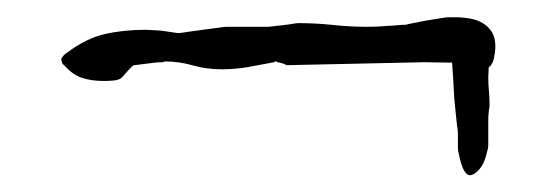

<svg xmlns="http://www.w3.org/2000/svg" viewBox="-20 -300 652 225"><path d="M51.8 -230.5Q51.8 -231.9 54.2 -234.6Q56.6 -237.3 58.6 -238.3Q80.6 -254.9 102.5 -260Q124.5 -265.1 150.9 -265.1Q153.3 -265.1 159.9 -264.6Q166.5 -264.2 168 -264.2Q168.5 -264.2 171.6 -263.7Q174.8 -263.2 178.5 -262.7Q182.1 -262.2 185.1 -261.7Q188 -261.2 189 -261.2Q190.4 -261.2 193.6 -261.7Q196.8 -262.2 200.4 -262.7Q204.1 -263.2 207.3 -263.7Q210.4 -264.2 211.4 -264.2Q214.4 -264.6 219.7 -265.4Q225.1 -266.1 230.5 -266.8Q235.8 -267.6 240 -268.1Q244.1 -268.6 244.6 -268.6H294.4Q294.9 -268.6 298.1 -269Q301.3 -269.5 304.9 -269.8Q308.6 -270 311.8 -270.5Q314.9 -271 315.4 -271Q316.9 -271 322.3 -272Q327.6 -272.9 330.1 -272.9Q349.6 -272.9 369.9 -270.8Q390.1 -268.6 409.2 -268.6Q418 -268.6 424.6 -269Q431.2 -269.5 436.5 -269.8Q441.9 -270 446.3 -270.5Q450.7 -271 455.6 -271Q457 -271.5 464.1 -272.9Q471.2 -274.4 479.2 -275.9Q487.3 -277.3 494.4 -278.3Q501.5 -279.3 503.9 -279.8H513.2Q522 -279.8 530.5 -278.3Q539.1 -276.9 545.7 -272.9Q552.2 -269 556.4 -262.5Q560.5 -255.9 560.5 -245.6Q560.5 -242.7 560.1 -239Q559.6 -235.4 558.8 -231.7Q558.1 -228 556.4 -225.1Q554.7 -222.2 552.7 -221.2Q552.7 -218.3 552.5 -215.6Q552.2 -212.9 552.2 -209.5Q552.2 -200.7 553 -192.9Q553.7 -185.1 553.7 -177.2Q553.7 -174.8 553.2 -172.4Q552.7 -169.9 552.7 -168Q552.2 -164.1 552.2 -160.9Q552.2 -157.7 552.2 -153.8V-137.7Q552.2 -133.8 552.2 -130.1Q552.2 -126.5 551.3 -124Q547.9 -108.4 541.7 -101.6Q535.6 -94.7 530.8 -94.7Q522.5 -94.7 517.6 -120.1Q516.6 -123 516.6 -127Q516.6 -130.9 516.6 -135.3Q516.6 -139.6 516.6 -143.6Q516.6 -147.5 515.6 -152.8Q514.6 -160.6 513.9 -168.7Q513.2 -176.8 512.2 -186.5Q511.7 -195.8 511.2 -205.6Q510.7 -215.3 509.8 -226.6Q502.9 -226.6 494.9 -226.8Q486.8 -227.1 477.5 -227.1L315.4 -223.6Q314.9 -224.6 310.8 -225.8Q306.6 -227.1 304.7 -227.1Q304.2 -228 304.2 -228H303.7Q301.3 -228 301.3 -227.1Q285.6 -224.1 270.5 -221.4Q255.4 -218.8 239.7 -218.8Q221.7 -218.8 205.8 -223.4Q189.9 -228 172.9 -228L170.9 -227.1Q167 -227.1 161.6 -226.6Q156.2 -226.1 150.9 -225.3Q145.5 -224.6 141.6 -224.1Q137.7 -223.6 137.2 -223.6Q136.2 -223.6 134 -221.4Q131.8 -219.2 129.4 -216.6Q127 -213.9 124.8 -211.4Q122.6 -209 122.1 -208.5Q118.7 -206.1 112.8 -205.6Q106.9 -205.1 102.1 -205.1Q87.4 -205.1 76.2 -208.7Q64.9 -212.4 55.2 -223.6Q53.2 -224.6 52.5 -227.3Q51.8 -230 51.8 -230.5Z"/></svg>

Font: IM FELL English SC
Style: Regular
Weight: 400
Designer: Igino Marini
Foundry: Igino Marini
Version: 3.00